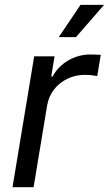

<svg xmlns="http://www.w3.org/2000/svg" viewBox="-20 -781 454 801"><path d="M32.2 0 122.6 -545.9H207.5L193.8 -461.9H199.7Q221.2 -503.4 264.4 -528.6Q307.6 -553.7 356.4 -553.7Q366.2 -553.7 379.4 -553.2Q392.6 -552.7 400.4 -552.2L385.7 -463.9Q379.9 -464.8 365 -466.8Q350.1 -468.8 334 -468.8Q294.9 -468.8 261.2 -452.4Q227.5 -436 205.3 -407.5Q183.1 -378.9 176.8 -341.8L120.1 0ZM225.1 -626 315.9 -760.7H414.1L296.9 -626Z"/></svg>

Font: Adwaita Sans
Style: Italic
Weight: 400
Italic angle: -9.39999°
Designer: Rasmus Andersson
Foundry: rsms
Version: Version 4.001;git-9221beed3